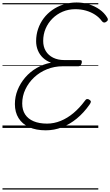

<svg xmlns="http://www.w3.org/2000/svg" viewBox="-20 -1031 889 1547"><path d="M349 19Q270 19 214.5 -6.5Q159 -32 129.5 -79.5Q100 -127 100 -192Q100 -252 122 -306.5Q144 -361 183 -406.5Q222 -452 275 -483Q328 -514 391 -526Q353 -540 326 -565.5Q299 -591 285 -625.5Q271 -660 271 -699Q271 -751 287 -798Q303 -845 332 -883.5Q361 -922 401.5 -950.5Q442 -979 491.5 -995Q541 -1011 597 -1011Q650 -1011 697.5 -996Q745 -981 782.5 -954.5Q820 -928 842 -892Q850 -881 849 -872Q848 -863 837 -856Q827 -848 817.5 -849.5Q808 -851 800 -862Q779 -891 746 -912.5Q713 -934 672.5 -945.5Q632 -957 587 -957Q532 -957 485 -937Q438 -917 402.5 -881.5Q367 -846 347.5 -800Q328 -754 328 -701Q328 -654 349 -619.5Q370 -585 408.5 -566Q447 -547 499 -547H624Q635 -547 638 -541Q641 -535 638 -522Q634 -510 627.5 -503.5Q621 -497 612 -497H485Q418 -497 358.5 -473Q299 -449 254.5 -407Q210 -365 184.5 -311Q159 -257 159 -197Q159 -145 182.5 -109Q206 -73 251 -54Q296 -35 359 -35Q415 -35 469 -57Q523 -79 572 -120Q621 -161 664 -219Q672 -232 682 -233Q692 -234 702 -226Q712 -220 712 -211.5Q712 -203 702 -189Q655 -122 599 -76Q543 -30 480 -5.5Q417 19 349 19ZM0 486H772V496H0ZM0 -20H772V0H0ZM0 -505H772V-500H0ZM0 -1006H772V-996H0Z"/></svg>

Font: Playwrite CA Guides
Style: Regular
Weight: 400
Designer: Veronika Burian, José Scaglione
Foundry: TypeTogether
Version: Version 1.003